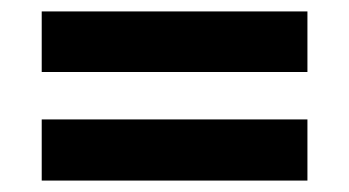

<svg xmlns="http://www.w3.org/2000/svg" viewBox="-20 -491 610 336"><path d="M53 -471H518V-365H53ZM53 -282H518V-175H53Z"/></svg>

Font: Noto Sans Devanagari
Style: Regular
Weight: 400
Designer: Jelle Bosma - Monotype Design Team
Foundry: Monotype Imaging Inc.
Version: Version 2.003